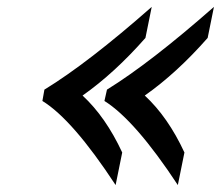

<svg xmlns="http://www.w3.org/2000/svg" viewBox="-20 -491 636 553"><path d="M596.2 -471.2 578.1 -381.8Q489.3 -280.8 397 -215.8Q463.9 -153.8 511.2 -51.8L492.2 42Q369.1 -145 280.8 -200.2L288.1 -232.9Q413.1 -310.1 596.2 -471.2ZM417 -471.2 398.9 -381.8Q310.1 -280.8 217.8 -215.8Q284.7 -153.8 332 -51.8L313 42Q189 -147 102.1 -200.2L107.9 -232.9Q232.9 -309.1 417 -471.2Z"/></svg>

Font: Linux Libertine O
Style: Semibold Italic
Weight: 600
Italic angle: -11.5°
Designer: Philipp H. Poll
Foundry: Philipp H. Poll
Version: Version 5.1.2